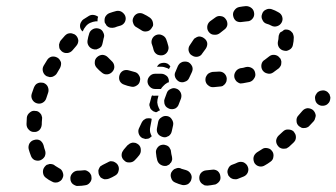

<svg xmlns="http://www.w3.org/2000/svg" viewBox="-20 -586 1104 630"><path d="M280 -6Q280 -11 277 -15Q275 -19 271 -22Q267 -25 262 -27Q257 -28 252 -27Q243 -26 234 -26Q224 -25 217 -17Q210 -9 211 1Q211 6 213 10Q215 15 219 18Q223 21 228 23Q232 25 237 24Q248 24 259 22Q269 21 275 13Q282 5 280 -6ZM699 10Q702 6 703 2Q704 -3 703 -8Q702 -18 694 -25Q685 -31 675 -29Q666 -28 656 -27Q646 -26 639 -18Q633 -10 634 0Q634 5 637 10Q639 14 643 17Q647 20 651 22Q656 23 661 23Q672 22 682 20Q687 20 691 17Q696 14 699 10ZM597 18Q601 15 604 11Q607 7 608 2Q611 -8 605 -17Q600 -25 590 -28Q582 -30 576 -32Q571 -35 566 -35Q561 -35 557 -33Q552 -32 548 -28Q545 -25 542 -20Q538 -11 542 -1Q545 9 555 13Q566 18 578 21Q583 22 588 21Q593 20 597 18ZM170 12Q175 10 179 7Q183 4 185 -1Q190 -10 186 -20Q183 -30 174 -34Q167 -38 161 -42Q157 -46 152 -47Q148 -48 143 -48Q138 -47 133 -45Q129 -42 126 -38Q120 -30 121 -20Q122 -9 130 -3Q140 5 151 10Q156 13 161 13Q166 13 170 12ZM793 -39Q791 -44 788 -47Q784 -51 780 -53Q775 -55 770 -55Q765 -55 760 -53Q752 -49 743 -46Q733 -43 729 -33Q724 -24 728 -14Q729 -9 733 -6Q736 -2 741 0Q745 2 750 2Q755 3 760 1Q770 -3 780 -7Q789 -11 793 -20Q797 -30 793 -39ZM367 -44Q365 -48 361 -51Q357 -54 352 -56Q347 -57 342 -57Q338 -56 333 -53Q325 -49 317 -45Q313 -43 309 -40Q306 -36 304 -31Q302 -27 303 -22Q303 -17 305 -12Q307 -8 310 -4Q314 -1 319 1Q323 3 328 2Q333 2 338 0Q348 -4 358 -10Q367 -15 369 -25Q372 -35 367 -44ZM873 -90Q870 -94 866 -97Q862 -99 857 -100Q852 -101 847 -100Q843 -99 839 -96Q831 -91 823 -86Q819 -83 816 -79Q813 -75 812 -70Q811 -65 812 -60Q813 -55 815 -51Q821 -42 831 -40Q841 -38 850 -44Q859 -49 867 -55Q876 -61 877 -71Q879 -82 873 -90ZM496 -60Q493 -71 492 -83Q490 -93 497 -102Q503 -110 513 -111Q518 -112 523 -110Q528 -109 532 -106Q536 -103 538 -98Q541 -94 541 -89Q542 -80 544 -73Q545 -68 545 -63Q544 -58 542 -54Q541 -52 539 -51Q538 -49 537 -48Q536 -47 535 -46Q533 -45 531 -44Q529 -43 527 -42Q517 -40 508 -45Q499 -50 496 -60ZM434 -112Q430 -115 425 -117Q420 -118 415 -118Q410 -117 406 -115Q402 -112 398 -109Q392 -102 386 -95Q383 -91 381 -87Q379 -82 379 -77Q379 -72 381 -68Q383 -63 387 -60Q394 -52 405 -53Q415 -53 422 -60Q430 -68 437 -77Q443 -85 442 -95Q442 -105 434 -112ZM112 -60Q122 -64 127 -73Q131 -83 128 -92Q125 -100 123 -109Q120 -119 112 -125Q103 -130 93 -127Q83 -125 77 -116Q72 -107 74 -97Q77 -86 81 -76Q84 -66 93 -61Q103 -57 112 -60ZM951 -136Q951 -141 949 -146Q947 -150 944 -154Q937 -161 926 -161Q916 -162 908 -154Q901 -148 894 -141Q887 -134 886 -124Q886 -114 893 -106Q896 -102 901 -100Q905 -98 910 -98Q915 -98 920 -99Q924 -101 928 -104Q936 -111 943 -118Q947 -122 949 -126Q951 -131 951 -136ZM469 -198Q464 -198 459 -197Q455 -195 451 -192Q447 -188 445 -184Q441 -175 437 -167Q432 -158 435 -148Q438 -138 447 -133Q452 -131 457 -130Q461 -130 466 -131Q470 -132 472 -134Q475 -136 478 -139Q475 -144 473 -151Q471 -160 473 -169Q475 -179 477 -190Q477 -193 478 -196Q474 -198 469 -198ZM499 -146Q502 -142 506 -140Q511 -137 516 -136Q520 -135 525 -136Q530 -138 534 -140Q538 -143 541 -148Q543 -152 544 -157Q546 -166 548 -175Q550 -185 544 -194Q539 -203 529 -205Q518 -207 510 -201Q501 -196 499 -186Q497 -175 495 -165Q494 -160 495 -155Q496 -150 499 -146ZM91 -153Q101 -152 109 -159Q116 -166 117 -177Q117 -186 118 -195Q119 -200 117 -205Q116 -210 113 -213Q110 -217 105 -220Q101 -222 96 -222Q86 -224 78 -217Q69 -210 68 -200Q67 -189 67 -179Q67 -168 74 -161Q81 -153 91 -153ZM1016 -208Q1015 -213 1013 -217Q1011 -221 1007 -225Q999 -231 989 -231Q979 -230 972 -222Q965 -214 959 -207Q952 -200 953 -189Q953 -179 961 -172Q965 -169 969 -167Q974 -165 979 -166Q984 -166 988 -168Q993 -170 996 -174Q1003 -182 1010 -189Q1013 -193 1014 -198Q1016 -203 1016 -208ZM501 -232Q497 -240 496 -250Q496 -259 499 -268Q499 -270 500 -272H490Q484 -271 479 -273Q478 -272 478 -271Q478 -270 477 -269Q474 -259 472 -250Q470 -246 470 -241Q471 -236 473 -231Q475 -227 479 -224Q483 -220 488 -219Q489 -218 491 -218Q492 -218 494 -218Q496 -219 497 -220Q501 -223 505 -224Q503 -228 501 -232ZM521 -242Q523 -237 527 -234Q531 -231 536 -229Q545 -226 555 -230Q564 -235 567 -245Q570 -254 574 -263Q577 -273 573 -282Q568 -292 559 -295Q549 -299 540 -294Q530 -290 527 -280Q523 -270 520 -261Q518 -256 519 -251Q519 -246 521 -242ZM1064 -267Q1063 -272 1061 -277Q1058 -281 1055 -284Q1046 -291 1036 -289Q1026 -288 1019 -280V-279Q1012 -271 1014 -261Q1015 -250 1023 -244Q1031 -238 1041 -239Q1052 -240 1058 -248L1059 -249Q1062 -253 1063 -258Q1064 -262 1064 -267ZM101 -247Q111 -244 120 -249Q129 -254 132 -264Q135 -273 138 -282Q141 -291 137 -301Q133 -310 123 -314Q118 -315 113 -315Q108 -315 104 -313Q99 -311 96 -307Q93 -303 91 -298Q87 -288 84 -278Q81 -268 86 -259Q91 -250 101 -247ZM464 -319Q464 -329 472 -337Q479 -344 489 -344H509Q517 -344 524 -339Q531 -335 533 -327Q533 -327 533 -327Q533 -327 533 -327Q533 -327 533 -327Q534 -325 534 -323Q534 -321 534 -319Q534 -318 534 -318Q534 -317 534 -316Q532 -316 530 -315Q521 -310 515 -303Q511 -299 508 -294H489Q479 -294 472 -301Q464 -309 464 -319ZM718 -310Q721 -314 723 -319Q724 -324 724 -329Q723 -339 715 -346Q707 -352 697 -351L677 -350Q672 -349 668 -347Q663 -345 660 -341Q657 -337 655 -332Q654 -328 654 -323Q655 -312 663 -306Q671 -299 681 -300L701 -302Q706 -302 711 -304Q715 -307 718 -310ZM439 -320Q442 -330 436 -339Q431 -348 421 -350Q412 -352 403 -355Q393 -358 384 -354Q375 -349 372 -339Q369 -329 373 -320Q378 -311 388 -308Q398 -304 409 -302Q419 -299 428 -305Q437 -310 439 -320ZM817 -348Q815 -358 806 -363Q797 -368 787 -366Q778 -363 768 -362Q758 -359 753 -351Q747 -342 749 -332Q750 -327 753 -323Q755 -319 760 -316Q764 -313 769 -312Q773 -312 778 -313Q789 -315 799 -317Q809 -320 814 -329Q820 -337 817 -348ZM568 -318Q578 -314 587 -318Q597 -321 601 -331Q605 -340 609 -348Q614 -358 611 -367Q607 -377 598 -382Q593 -384 588 -384Q583 -384 579 -383Q574 -381 570 -378Q567 -375 564 -370Q560 -361 556 -351Q551 -342 555 -332Q559 -323 568 -318ZM133 -336Q138 -334 143 -333Q148 -333 152 -334Q157 -336 161 -339Q165 -342 167 -346Q172 -355 177 -363Q179 -367 180 -372Q181 -377 180 -382Q178 -387 175 -391Q172 -395 168 -397Q159 -402 149 -400Q139 -397 134 -388Q128 -379 123 -370Q118 -361 121 -351Q124 -341 133 -336ZM349 -351Q356 -359 355 -369Q354 -379 346 -386Q340 -392 334 -398Q327 -405 317 -406Q307 -406 299 -399Q291 -392 291 -382Q290 -372 297 -364Q305 -355 314 -348Q322 -341 332 -342Q342 -343 349 -351ZM903 -379Q904 -384 902 -389Q901 -394 897 -397Q891 -405 880 -406Q870 -407 862 -400Q856 -395 849 -390Q840 -385 838 -375Q836 -365 841 -356Q847 -347 857 -345Q867 -342 876 -348Q886 -355 895 -362Q898 -365 901 -370Q903 -374 903 -379ZM509 -367H495Q498 -373 504 -377Q511 -380 518 -380Q524 -380 530 -377Q535 -374 539 -368Q537 -364 535 -361Q535 -360 535 -359Q531 -362 527 -363Q518 -367 509 -367ZM599 -419Q600 -415 603 -410Q606 -406 610 -404Q619 -398 629 -400Q639 -402 644 -411Q650 -419 655 -426Q661 -435 660 -445Q658 -455 649 -461Q645 -464 641 -465Q636 -467 631 -466Q626 -465 622 -462Q617 -460 615 -456Q609 -447 603 -438Q600 -434 599 -429Q598 -424 599 -419ZM492 -471Q483 -467 479 -458Q475 -448 479 -439Q482 -431 484 -422Q487 -412 496 -407Q505 -403 515 -405Q525 -408 530 -417Q535 -427 532 -436Q529 -448 525 -458Q521 -467 511 -471Q502 -475 492 -471ZM174 -435Q174 -430 176 -425Q179 -421 182 -418Q190 -411 201 -412Q211 -413 218 -421Q224 -428 230 -435Q237 -443 237 -453Q236 -463 229 -470Q225 -474 220 -475Q216 -477 211 -477Q206 -477 201 -475Q197 -473 193 -469Q186 -461 179 -453Q176 -449 175 -444Q173 -440 174 -435ZM937 -481Q934 -485 929 -487Q925 -489 920 -489Q918 -489 916 -489Q914 -489 913 -488Q912 -488 912 -488Q907 -483 900 -480Q897 -477 896 -473Q894 -469 894 -464Q894 -458 892 -450Q890 -440 895 -431Q901 -422 911 -420Q915 -419 920 -419Q925 -420 930 -423Q934 -425 937 -429Q940 -433 941 -438Q944 -451 944 -463Q944 -468 942 -473Q941 -478 937 -481ZM267 -452Q269 -465 273 -477Q276 -486 286 -491Q295 -495 305 -492Q315 -489 319 -479Q324 -470 320 -460Q318 -453 317 -446Q316 -440 313 -434Q309 -429 304 -427Q301 -426 299 -425Q298 -425 297 -424Q295 -424 293 -424Q291 -424 289 -424Q278 -426 272 -434Q266 -442 267 -452ZM666 -480Q673 -472 683 -472Q693 -471 701 -477Q708 -483 715 -488Q724 -494 726 -504Q727 -515 721 -523Q715 -532 705 -533Q695 -535 687 -529Q678 -523 669 -516Q661 -509 660 -499Q659 -488 666 -480ZM418 -529Q413 -520 417 -510Q420 -500 429 -496Q436 -492 442 -488Q451 -481 461 -483Q471 -484 477 -493Q480 -497 482 -501Q483 -506 482 -511Q481 -516 479 -520Q476 -525 472 -528Q462 -535 451 -540Q442 -545 432 -542Q422 -538 418 -529ZM276 -511Q285 -515 294 -516Q297 -516 300 -516Q300 -518 300 -520Q300 -526 302 -531Q295 -536 287 -537Q279 -538 272 -534Q263 -528 253 -522Q249 -519 247 -515Q244 -511 243 -506Q242 -501 243 -496Q244 -491 247 -487Q248 -486 249 -485Q250 -484 251 -483Q252 -483 252 -484Q255 -492 261 -499Q267 -507 276 -511ZM357 -496Q364 -499 372 -501Q382 -503 388 -511Q394 -520 392 -530Q391 -535 388 -539Q385 -543 381 -546Q377 -549 372 -550Q367 -551 362 -550Q350 -547 339 -543Q334 -541 331 -538Q327 -534 325 -530Q323 -525 323 -520Q323 -515 324 -511Q325 -509 327 -507Q328 -504 329 -503Q330 -502 331 -501Q336 -496 343 -495Q350 -494 357 -496ZM840 -540Q836 -530 841 -521Q845 -511 855 -508Q863 -506 870 -502Q879 -497 889 -500Q899 -503 904 -512Q909 -521 906 -531Q903 -541 893 -546Q883 -552 871 -556Q861 -559 852 -554Q843 -550 840 -540ZM745 -534Q747 -523 755 -517Q764 -512 774 -514Q782 -515 791 -516Q801 -516 808 -524Q815 -532 814 -542Q813 -553 806 -559Q798 -566 787 -566Q776 -565 765 -563Q755 -561 749 -552Q743 -544 745 -534Z"/></svg>

Font: FRB American Cursive Guidelines Dashed Black
Style: Bold Italic
Weight: 900
Italic angle: -25°
Version: Version 2.0;Modular Font Editor K font №1